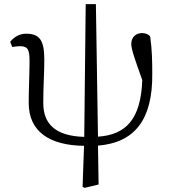

<svg xmlns="http://www.w3.org/2000/svg" viewBox="-20 -687 816 923"><path d="M441 -667H392L385 -29C244 -33 188 -93 188 -192C188 -276 193 -327 193 -401C193 -494 170 -525 105 -525C74 -525 47 -509 29 -486L39 -461C51 -463 64 -465 76 -465C116 -465 122 -446 122 -391C122 -330 118 -263 118 -192C118 -53 220 12 384 14L377 211L387 216L454 200L451 13C626 -1 714 -110 712 -332C712 -390 711 -450 702 -511C694 -523 677 -528 663 -528C637 -528 611 -512 611 -475C611 -449 634 -386 664 -302C657 -113 585 -39 451 -30Z"/></svg>

Font: Source Han Serif
Style: Regular
Weight: 400
Designer: Ryoko NISHIZUKA 西塚涼子 (kana & ideographs); Frank Grießhammer (Latin, Greek & Cyrillic); Wenlong ZHANG 张文龙 (bopomofo); San
Foundry: Adobe Systems Incorporated
Version: Version 1.001;PS 1.001;hotconv 16.6.54;makeotf.lib2.5.65590